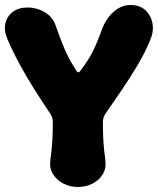

<svg xmlns="http://www.w3.org/2000/svg" viewBox="-50 -722 631 767"><path d="M262 25Q230 25 203.5 11.5Q177 -2 162 -26Q147 -50 151 -81Q157 -125 159 -158.5Q161 -192 161 -235Q161 -251 152 -266Q119 -315 88 -364Q57 -413 29.5 -463.5Q2 -514 -20 -565Q-35 -600 -28.5 -628.5Q-22 -657 1 -674.5Q24 -692 60 -692Q98 -692 130 -672.5Q162 -653 173 -618Q191 -566 208 -526Q225 -486 256 -438Q263 -428 270 -438Q294 -469 308.5 -494Q323 -519 334 -545Q345 -571 357 -604Q373 -647 403.5 -674.5Q434 -702 472 -702Q508 -702 530.5 -681.5Q553 -661 559 -629Q565 -597 550 -562Q529 -511 499.5 -461.5Q470 -412 437 -363.5Q404 -315 370 -266Q361 -251 361 -235Q361 -192 363 -158.5Q365 -125 371 -81Q375 -50 360.5 -26Q346 -2 319.5 11.5Q293 25 262 25Z"/></svg>

Font: Winky Sans Black
Style: Regular
Weight: 900
Designer: Simon Atzbach
Foundry: typofactur
Version: Version 1.205